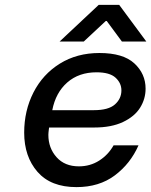

<svg xmlns="http://www.w3.org/2000/svg" viewBox="-20 -763 619 786"><path d="M79 -220Q79 -310 117 -384.5Q155 -459 225 -502.5Q295 -546 387 -546Q484 -546 530 -503.5Q576 -461 576 -400Q576 -358 553.5 -322Q531 -286 483.5 -263.5Q436 -241 366 -241H181L180 -234Q178 -218 178 -211Q178 -157 211.5 -119.5Q245 -82 303 -82Q349 -82 386 -105.5Q423 -129 445 -168H547Q514 -93 450 -45Q386 3 293 3Q188 3 133.5 -59.5Q79 -122 79 -220ZM365 -312Q424 -312 450.5 -335.5Q477 -359 477 -393Q477 -423 453 -445Q429 -467 375 -467Q303 -467 255.5 -425.5Q208 -384 194 -312ZM384 -743H468L579 -593H479L417 -677H413L323 -593H224Z"/></svg>

Font: Be Vietnam Medium
Style: Italic
Weight: 500
Italic angle: -9.444°
Designer: Gabriel Lam
Foundry: TypeRant
Version: Version 3.000